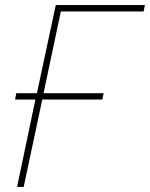

<svg xmlns="http://www.w3.org/2000/svg" viewBox="-20 -734 589 754"><path d="M47 0 119 -343H39L44 -368H125L199 -714H549L544 -689H219L151 -368H387L382 -343H146L73 0Z"/></svg>

Font: Noto Sans Disp Thin
Style: Italic
Weight: 100
Italic angle: -12°
Designer: Monotype Design Team
Foundry: Monotype Imaging Inc.
Version: Version 2.000;GOOG;noto-source:20170915:90ef993387c0